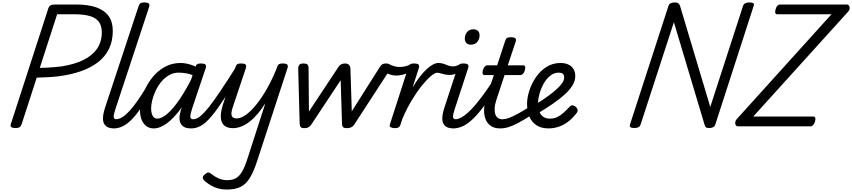

<svg xmlns="http://www.w3.org/2000/svg" viewBox="-20 -1035 6981 1573"><path d="M107 14Q59 14 68 -16L377 -970Q382 -984 394 -991Q406 -998 428 -998H604Q704 -998 770.5 -974Q837 -950 870.5 -902.5Q904 -855 904 -782Q904 -698 872.5 -634Q841 -570 782.5 -525Q724 -480 642.5 -451.5Q561 -423 461 -410Q418 -405 371 -402.5Q324 -400 281 -399L156 -14Q151 0 140.5 7Q130 14 107 14ZM306 -479Q333 -479 364 -480.5Q395 -482 426 -485Q457 -488 485 -491Q591 -508 664 -544Q737 -580 775.5 -636.5Q814 -693 814 -771Q814 -823 790.5 -855.5Q767 -888 718 -903Q669 -918 590 -918H448Z M918 17Q874 17 852.5 1Q831 -15 826 -40.5Q821 -66 826 -94.5Q831 -123 839 -148L1115 -983Q1122 -1003 1131.5 -1009Q1141 -1015 1160 -1015Q1191 -1015 1199.5 -1005.5Q1208 -996 1201 -976L928 -149Q910 -96 911.5 -77Q913 -58 936 -58Q950 -58 957 -46.5Q964 -35 962.5 -20.5Q961 -6 950 5.5Q939 17 918 17Z M912 17Q898 17 891 5.5Q884 -6 885.5 -20.5Q887 -35 898 -46.5Q909 -58 930 -58Q956 -58 985 -77Q1014 -96 1044.5 -130Q1075 -164 1107 -210Q1139 -256 1172 -310Q1180 -323 1194 -321Q1208 -319 1217 -308.5Q1226 -298 1218 -285Q1175 -210 1136.5 -153Q1098 -96 1061.5 -58.5Q1025 -21 988.5 -2Q952 17 912 17Z M1239 17Q1205 17 1180 -1Q1155 -19 1141 -52Q1127 -85 1127 -130Q1127 -176 1141 -229Q1155 -282 1183 -333Q1211 -384 1251 -426Q1291 -468 1343.5 -493.5Q1396 -519 1459 -519Q1497 -519 1541 -505.5Q1585 -492 1620 -468L1602 -399Q1553 -425 1515 -432.5Q1477 -440 1445 -440Q1402 -440 1366.5 -420Q1331 -400 1303.5 -367.5Q1276 -335 1257 -295.5Q1238 -256 1228 -217Q1218 -178 1218 -146Q1218 -121 1224 -102Q1230 -83 1241.5 -73Q1253 -63 1268 -63Q1305 -63 1352 -103.5Q1399 -144 1452.5 -223Q1506 -302 1562 -415L1599 -378Q1534 -244 1470.5 -156.5Q1407 -69 1349 -26Q1291 17 1239 17ZM1547 17Q1502 17 1480.5 0.5Q1459 -16 1453.5 -41.5Q1448 -67 1453 -95.5Q1458 -124 1467 -148L1579 -483Q1586 -503 1595.5 -509Q1605 -515 1624 -515Q1655 -515 1663.5 -505.5Q1672 -496 1665 -476L1555 -149Q1538 -97 1539.5 -77.5Q1541 -58 1564 -58Q1578 -58 1585 -46.5Q1592 -35 1590.5 -20.5Q1589 -6 1578.5 5.5Q1568 17 1547 17Z M1547 17Q1533 17 1526 5.5Q1519 -6 1520.5 -20.5Q1522 -35 1533 -46.5Q1544 -58 1565 -58Q1589 -58 1619.5 -82Q1650 -106 1691 -157.5Q1732 -209 1788 -292.5Q1844 -376 1919 -495Q1928 -509 1942.5 -507Q1957 -505 1966 -494Q1975 -483 1967 -470Q1882 -326 1820.5 -231.5Q1759 -137 1713 -82.5Q1667 -28 1627.5 -5.5Q1588 17 1547 17Z M1888 15Q1842 15 1816.5 -7.5Q1791 -30 1789 -74.5Q1787 -119 1808 -183L1908 -483Q1915 -503 1924.5 -509Q1934 -515 1953 -515Q1984 -515 1992.5 -505.5Q2001 -496 1994 -476L1888 -160Q1879 -135 1876.5 -113Q1874 -91 1883.5 -78Q1893 -65 1920 -65Q1955 -65 1996 -95Q2037 -125 2080.5 -179Q2124 -233 2166 -306.5Q2208 -380 2244 -468L2249 -483Q2256 -503 2265.5 -509Q2275 -515 2294 -515Q2325 -515 2333.5 -505.5Q2342 -496 2335 -476L2090 274Q2060 368 2028 421Q1996 474 1951 496Q1906 518 1837 518Q1801 518 1769.5 509.5Q1738 501 1711.5 486Q1685 471 1664 454Q1647 440 1642 426Q1637 412 1657 394Q1675 379 1686 378Q1697 377 1714 392Q1739 412 1771 426.5Q1803 441 1842 441Q1884 441 1913 424.5Q1942 408 1963.5 371Q1985 334 2005 272L2154 -189Q2123 -140 2090.5 -102Q2058 -64 2024.5 -38Q1991 -12 1956.5 1.5Q1922 15 1888 15Z M2473 15Q2452 15 2444 6.5Q2436 -2 2435 -23L2423 -476Q2423 -490 2431 -502.5Q2439 -515 2467 -515Q2489 -515 2498.5 -506.5Q2508 -498 2508 -475L2511 -121L2751 -484Q2763 -502 2776 -508.5Q2789 -515 2808 -515Q2825 -515 2837.5 -505Q2850 -495 2851 -469L2862 -123L3093 -488Q3104 -505 3115.5 -510Q3127 -515 3141 -515Q3169 -515 3179 -501Q3189 -487 3177 -468L2880 -11Q2873 0 2858 7.5Q2843 15 2821 15Q2799 15 2790.5 6.5Q2782 -2 2782 -23L2771 -378L2528 -11Q2521 -1 2508 7Q2495 15 2473 15Z M3229 -416Q3201 -416 3178 -423.5Q3155 -431 3139 -440Q3130 -445 3131.5 -457.5Q3133 -470 3139.5 -483Q3146 -496 3154 -504.5Q3162 -513 3166 -510Q3186 -500 3208 -493Q3230 -486 3254 -486Q3271 -486 3297 -491Q3323 -496 3342 -509Q3349 -514 3357 -505.5Q3365 -497 3368.5 -484.5Q3372 -472 3364 -464Q3352 -452 3329 -441Q3306 -430 3279.5 -423Q3253 -416 3229 -416Z M3212 15Q3196 15 3182 8Q3168 1 3175 -18L3325 -483Q3332 -503 3341.5 -509Q3351 -515 3370 -515Q3401 -515 3409.5 -505.5Q3418 -496 3411 -476L3360 -318Q3389 -366 3417.5 -403.5Q3446 -441 3474 -467Q3502 -493 3526.5 -506Q3551 -519 3571 -519Q3590 -519 3597.5 -507Q3605 -495 3603 -479Q3601 -463 3590 -451Q3579 -439 3560 -439Q3543 -439 3510.5 -412Q3478 -385 3437 -334.5Q3396 -284 3354 -214.5Q3312 -145 3276 -60L3260 -11Q3256 2 3245.5 8.5Q3235 15 3212 15Z M3666 -421Q3641 -421 3622 -425.5Q3603 -430 3588.5 -434.5Q3574 -439 3561 -439Q3542 -439 3534.5 -451Q3527 -463 3528.5 -479Q3530 -495 3541 -507Q3552 -519 3571 -519Q3596 -519 3615.5 -512Q3635 -505 3652.5 -498Q3670 -491 3689 -491Q3701 -491 3713.5 -494Q3726 -497 3743 -504Q3753 -509 3763 -500Q3773 -491 3773.5 -477Q3774 -463 3754 -451Q3717 -430 3697 -425.5Q3677 -421 3666 -421Z M3698 17Q3654 17 3632.5 1Q3611 -15 3606 -40.5Q3601 -66 3606 -94.5Q3611 -123 3619 -148L3729 -483Q3736 -503 3745.5 -509Q3755 -515 3774 -515Q3805 -515 3813.5 -505.5Q3822 -496 3815 -476L3708 -149Q3690 -96 3691.5 -77Q3693 -58 3716 -58Q3730 -58 3737 -46.5Q3744 -35 3742.5 -20.5Q3741 -6 3730 5.5Q3719 17 3698 17ZM3836 -669Q3816 -669 3802 -682Q3788 -695 3788 -720Q3788 -747 3805.5 -771Q3823 -795 3860 -795Q3881 -795 3895 -782.5Q3909 -770 3909 -744Q3909 -717 3891.5 -693Q3874 -669 3836 -669Z M3693 17Q3679 17 3672 5.5Q3665 -6 3666.5 -20.5Q3668 -35 3679 -46.5Q3690 -58 3711 -58Q3735 -58 3767 -77Q3799 -96 3840.5 -138.5Q3882 -181 3934.5 -251.5Q3987 -322 4051 -425Q4060 -439 4074.5 -437Q4089 -435 4097.5 -424Q4106 -413 4098 -400Q4023 -274 3965 -193Q3907 -112 3860 -66Q3813 -20 3772.5 -1.5Q3732 17 3693 17Z M4076 17Q4029 17 3999.5 -4.5Q3970 -26 3957 -61.5Q3944 -97 3946 -141Q3948 -185 3963 -230L4026 -420H3950Q3939 -420 3935 -430Q3931 -440 3936 -460Q3942 -480 3952 -490Q3962 -500 3973 -500H4053L4118 -698Q4124 -718 4133.5 -724Q4143 -730 4163 -730Q4195 -730 4203 -720.5Q4211 -711 4204 -691L4140 -500H4266Q4277 -500 4281.5 -490.5Q4286 -481 4280 -460Q4275 -441 4265 -430.5Q4255 -420 4244 -420H4114L4048 -221Q4034 -179 4032.5 -148Q4031 -117 4038.5 -97Q4046 -77 4061 -67.5Q4076 -58 4095 -58Q4109 -58 4116 -46.5Q4123 -35 4121 -20.5Q4119 -6 4108 5.5Q4097 17 4076 17Z M4080 17Q4066 17 4059 5.5Q4052 -6 4053.5 -20.5Q4055 -35 4066 -46.5Q4077 -58 4098 -58Q4120 -58 4148 -68Q4176 -78 4218 -100.5Q4260 -123 4323 -163Q4337 -171 4348 -166.5Q4359 -162 4364 -150Q4369 -138 4366 -124Q4363 -110 4348 -101Q4280 -57 4231.5 -31Q4183 -5 4147.5 6Q4112 17 4080 17Z M4474 17Q4413 17 4374 -9.5Q4335 -36 4316.5 -81.5Q4298 -127 4298 -184Q4298 -234 4316.5 -292Q4335 -350 4370 -401.5Q4405 -453 4456 -486Q4507 -519 4572 -519Q4610 -519 4637 -506Q4664 -493 4678.5 -469Q4693 -445 4693 -411Q4693 -373 4670.5 -336Q4648 -299 4607 -261.5Q4566 -224 4510 -185.5Q4454 -147 4386 -106L4358 -173Q4391 -194 4433 -222Q4475 -250 4513.5 -281Q4552 -312 4577 -343Q4602 -374 4602 -400Q4602 -423 4589.5 -431.5Q4577 -440 4558 -440Q4519 -440 4487.5 -414.5Q4456 -389 4434 -349.5Q4412 -310 4400 -267Q4388 -224 4388 -190Q4388 -152 4398 -123Q4408 -94 4430 -78.5Q4452 -63 4486 -63Q4519 -63 4546.5 -76.5Q4574 -90 4598.5 -112.5Q4623 -135 4647 -161Q4659 -175 4675 -171Q4691 -167 4701 -156Q4711 -145 4712.5 -133Q4714 -121 4702 -106Q4664 -58 4625.5 -31.5Q4587 -5 4549 6Q4511 17 4474 17Z M5176 14Q5132 14 5141 -14L5457 -988Q5462 -1002 5475 -1008.5Q5488 -1015 5509 -1015Q5527 -1015 5536.5 -1008.5Q5546 -1002 5551 -988L5799 -159L6068 -988Q6073 -1002 6086 -1008.5Q6099 -1015 6120 -1015Q6166 -1015 6155 -988L5840 -14Q5836 0 5822.5 7Q5809 14 5789 14Q5773 14 5765 9Q5757 4 5752 -14L5501 -853L5228 -14Q5224 0 5211 7Q5198 14 5176 14Z M6026 0Q6014 0 6008 -9.5Q6002 -19 6003.5 -33Q6005 -47 6015 -58L6792 -918H6348Q6337 -918 6332.5 -927.5Q6328 -937 6334 -958Q6339 -978 6349 -988Q6359 -998 6370 -998H6918Q6935 -998 6940 -978Q6945 -958 6929 -940L6151 -80H6644Q6655 -80 6659 -70.5Q6663 -61 6657 -40Q6652 -21 6642 -10.5Q6632 0 6621 0Z"/></svg>

Font: Playwrite NZ
Style: Regular
Weight: 400
Designer: Veronika Burian, José Scaglione
Foundry: TypeTogether
Version: Version 1.002